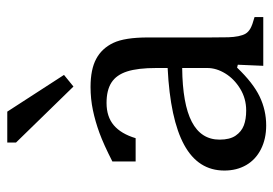

<svg xmlns="http://www.w3.org/2000/svg" viewBox="-132 -612 752 528"><g transform="rotate(-90 244.0 -348.0)"><path d="M330 -70 322 -72Q280 -28 242.5 -10Q205 8 163 8Q126 8 97.5 -6.5Q69 -21 54 -47Q39 -73 39 -107Q39 -179 109.5 -217.5Q180 -256 321 -263V-294Q321 -345 311.5 -374.5Q302 -404 281 -417.5Q260 -431 225 -431Q187 -431 163.5 -411Q140 -391 128 -351H64V-415Q111 -439 142.5 -450.5Q174 -462 205 -468.5Q236 -475 269 -475Q317 -475 346 -459.5Q375 -444 390 -412.5Q405 -381 405 -317V-147Q405 -111 405.5 -96Q406 -81 408.5 -68.5Q411 -56 415.5 -48.5Q420 -41 429.5 -35.5Q439 -30 461 -24V0H327ZM321 -223Q222 -222 173 -196.5Q124 -171 124 -120Q124 -92 135 -76Q146 -60 163 -53.5Q180 -47 204 -47Q237 -47 264 -63.5Q291 -80 306 -104.5Q321 -129 321 -154ZM201 -704 302 -548 270 -522 116 -680V-704Z"/></g></svg>

Font: Myanglish
Style: Regular
Weight: 400
Designer: KyawKyaw ( MaYenGone)
Foundry: TattooFont3D
Version: Version 1.003 December 13, 2014